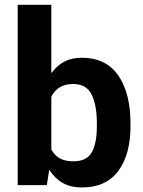

<svg xmlns="http://www.w3.org/2000/svg" viewBox="-20 -782 604 811"><path d="M531.2 -249.5Q531.2 -128.9 479.5 -59.6Q427.7 9.8 326.2 9.8Q278.8 9.8 245.4 -9Q211.9 -27.8 188 -64.9L177.7 0H54.7V-761.7H196.8V-474.6L198.2 -474.1Q220.7 -505.4 251.7 -521.7Q282.7 -538.1 325.2 -538.1Q427.7 -538.1 479.5 -463.4Q531.2 -388.7 531.2 -259.8ZM389.2 -259.8Q389.2 -338.4 366.9 -382.8Q344.7 -427.2 289.1 -427.2Q255.4 -427.2 232.9 -413.6Q210.4 -399.9 196.8 -373.5V-150.4Q210.4 -125.5 232.9 -113Q255.4 -100.6 290 -100.6Q346.2 -100.6 367.7 -138.7Q389.2 -176.8 389.2 -249.5Z"/></svg>

Font: Roboto Web
Style: Bold
Weight: 700
Designer: Google
Version: Version 1.200310; 2013